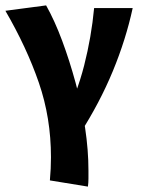

<svg xmlns="http://www.w3.org/2000/svg" viewBox="-21 -454 526 712"><path d="M305 238 164 215Q166 193 167 171.5Q168 150 168 129Q168 -17 123 -147.5Q78 -278 -1 -414L150 -434Q182 -377 209.5 -303Q237 -229 259.5 -146.5Q282 -64 294.5 19.5Q307 103 307 178Q307 193 307 208.5Q307 224 305 238ZM328 -424H471Q446 -308 397.5 -190.5Q349 -73 274 44L211 2Q264 -105 291 -211Q318 -317 328 -424Z"/></svg>

Font: Ysabeau Infant ExtraBold
Style: Regular
Weight: 800
Designer: Christian Thalmann (Catharsis Fonts)
Version: Version 2.001;gftools[0.9.30]; featfreeze: ss01,ss02,lnum